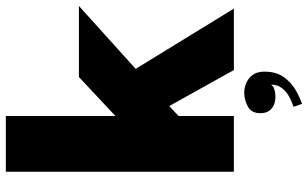

<svg xmlns="http://www.w3.org/2000/svg" viewBox="-218 -604 1055 658"><g transform="rotate(-90 309.0 -274.5)"><path d="M50 0V-781.5H241V-406L374.5 -531H618L402.5 -336.5L609 0H398.5L275 -221.5L241 -189.5V0ZM307.5 142.5Q281 142.5 265.8 128.8Q250.5 115 250.5 91Q250.5 60 273.5 47.8Q296.5 35.5 321.5 35.5Q336.5 35.5 353.2 42.2Q370 49 381.5 64Q393 79 393 105Q393 145.5 373.8 171.8Q354.5 198 328.5 212.5Q302.5 227 282.5 233.5L272.5 204.5Q288 199.5 305.8 190.2Q323.5 181 336 165.5Q348.5 150 348.5 127Q344 135 332.2 138.8Q320.5 142.5 307.5 142.5Z"/></g></svg>

Font: Epilogue Black
Style: Regular
Weight: 900
Designer: Tyler Finck
Foundry: Etcetera Type Co
Version: Version 2.111; ttfautohint (v1.8.3)